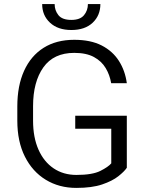

<svg xmlns="http://www.w3.org/2000/svg" viewBox="-20 -917 723 947"><path d="M605.5 -346.2V-89.4Q592.8 -70.8 563.5 -47.6Q534.2 -24.4 483.9 -7.3Q433.6 9.8 356.4 9.8Q271.5 9.8 205.8 -30.3Q140.1 -70.3 102.8 -144.5Q65.4 -218.8 65.4 -321.8V-392.1Q65.4 -494.1 98.9 -567.9Q132.3 -641.6 195.1 -681.2Q257.8 -720.7 346.2 -720.7Q426.8 -720.7 481.2 -692.9Q535.6 -665 566.4 -616.7Q597.2 -568.4 605.5 -506.8H528.3Q521.5 -547.4 501.2 -581.3Q481 -615.2 443.4 -635.7Q405.8 -656.2 346.2 -656.2Q244.6 -656.2 193.8 -584.7Q143.1 -513.2 143.1 -393.1V-321.8Q143.1 -239.3 169.7 -179.2Q196.3 -119.1 244.4 -86.7Q292.5 -54.2 356.9 -54.2Q435.5 -54.2 474.9 -74Q514.2 -93.8 528.8 -111.3V-282.2H351.1V-346.2ZM413.6 -897H475.1Q475.1 -840.8 437 -804.9Q398.9 -769 332 -769Q265.6 -769 226.8 -804.9Q188 -840.8 188 -897H249.5Q249.5 -865.7 268.1 -842.3Q286.6 -818.8 332 -818.8Q375.5 -818.8 394.5 -842.3Q413.6 -865.7 413.6 -897Z"/></svg>

Font: Vazirmatn UI FD Light
Style: Regular
Weight: 300
Designer: Saber Rastikerdar
Foundry: Saber Rastikerdar
Version: Version 33.003